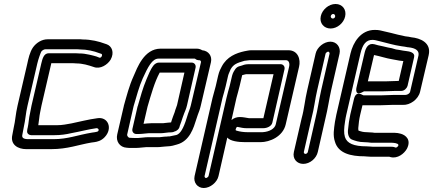

<svg xmlns="http://www.w3.org/2000/svg" viewBox="-20 -717 2172 963"><path d="M381 -469C416 -469 451 -461 479 -450L488 -447C491 -446 494 -442 490 -434C487 -429 482 -426 478 -428C468 -432 459 -436 448 -438C441 -439 439 -441 427 -443C409 -447 395 -449 376 -449C366 -450 364 -450 358 -450H225C199 -450 193 -422 187 -398L138 -187C135 -174 133 -162 131 -151C124 -121 124 -99 119 -77C118 -73 116 -67 116 -59C115 -47 126 -39 136 -39H253C284 -39 312 -43 337 -49C381 -57 421 -68 463 -74C472 -75 479 -66 472 -59C470 -57 468 -56 456 -54L442 -52C369 -40 320 -19 248 -19H122C95 -19 89 -28 92 -41C95 -56 97 -69 99 -78C108 -117 109 -150 118 -187L167 -398C172 -420 184 -453 187 -458C190 -463 200 -470 208 -470H364C375 -470 375 -469 381 -469ZM188 -187 237 -398V-400H346C356 -400 355 -399 361 -399C395 -399 423 -390 450 -381C483 -368 520 -393 535 -418C555 -454 541 -486 515 -495L506 -498C477 -509 437 -519 395 -519C390 -520 381 -520 375 -520H219C189 -520 162 -502 146 -480C129 -456 122 -421 117 -398L68 -187C58 -144 57 -111 49 -78C46 -63 44 -50 42 -41C30 10 72 31 111 31H237C319 31 373 9 438 -2L453 -4C467 -6 487 -10 505 -29C547 -73 522 -133 468 -124C422 -118 378 -106 338 -98C315 -94 293 -89 265 -89H172C176 -111 177 -134 181 -152C183 -162 185 -173 188 -187Z M630 -26C624 -26 616 -36 618 -43L650 -184C665 -235 678 -284 696 -324C722 -381 743 -423 775 -423H956C957 -423 958 -423 962 -420C965 -417 972 -415 976 -415H980C985 -415 989 -410 988 -405L937 -188C931 -165 929 -165 923 -146L916 -124C900 -72 884 -46 865 -40C849 -37 838 -34 831 -33C826 -33 821 -33 816 -32C801 -32 788 -29 782 -29H725C706 -29 685 -25 674 -25H651C637 -25 637 -26 630 -26ZM820 17C838 17 857 11 867 8C932 -9 951 -76 965 -120L972 -141C977 -155 982 -165 987 -187L1038 -405C1045 -436 1026 -462 994 -465C988 -469 978 -473 967 -473H786C702 -473 668 -376 650 -335C628 -287 615 -235 601 -186V-185L568 -43C560 -9 580 22 616 24C622 25 631 25 639 25H662C681 25 702 21 713 21H770C785 21 799 18 807 18C812 18 814 17 820 17ZM834 -53C849 -53 854 -57 854 -57C870 -61 879 -72 881 -82V-84C888 -101 891 -113 896 -127L904 -149C909 -163 913 -168 918 -189L961 -378C964 -393 953 -403 942 -403H776C767 -403 757 -397 751 -390C732 -366 725 -341 715 -320C696 -275 684 -230 671 -185C671 -184 670 -183 670 -183L644 -70C641 -55 652 -45 663 -45H678C696 -45 716 -49 727 -49H786C788 -49 798 -49 802 -50L819 -52C825 -53 829 -53 834 -53ZM781 -353H905L868 -190C864 -176 861 -173 856 -154L848 -133C843 -120 841 -112 838 -103C835 -103 832 -103 825 -102L806 -100C803 -100 803 -99 798 -99H739C725 -99 712 -97 700 -96L720 -182C738 -243 755 -305 781 -353Z M1141 -115 1166 -226C1169 -239 1179 -271 1182 -286L1194 -337C1194 -337 1193 -337 1195 -340C1203 -342 1212 -345 1215 -345H1352L1301 -124H1230C1197 -129 1169 -138 1141 -115ZM1210 -4H1287C1333 -4 1399 -32 1413 -93L1480 -382C1489 -419 1475 -465 1426 -465H1241C1229 -465 1217 -462 1206 -460C1165 -451 1118 -433 1092 -383C1087 -374 1079 -359 1074 -337L1062 -285C1059 -274 1050 -242 1046 -226L956 166C949 198 970 226 1002 226C1034 226 1069 198 1076 166L1120 -27C1135 -9 1175 -4 1210 -4ZM1346 -102 1407 -370C1410 -385 1399 -395 1388 -395H1226C1209 -395 1197 -390 1192 -388L1178 -384C1169 -381 1162 -374 1158 -367C1156 -364 1148 -353 1144 -337L1132 -286C1129 -275 1119 -241 1116 -226L1026 166C1025 170 1017 176 1013 176C1009 176 1005 170 1006 166L1096 -226C1099 -238 1109 -270 1112 -285L1124 -337C1126 -346 1131 -355 1137 -370C1151 -394 1167 -401 1206 -412C1213 -413 1221 -414 1231 -415H1415C1426 -415 1435 -403 1430 -382L1363 -93C1358 -72 1332 -56 1297 -54H1221C1202 -54 1182 -57 1169 -61C1163 -63 1159 -62 1164 -74C1168 -81 1168 -81 1174 -80C1187 -77 1202 -74 1216 -74H1300C1320 -74 1342 -84 1346 -102Z M1613 -448C1614 -452 1622 -458 1626 -458C1630 -458 1634 -452 1633 -448L1591 -265C1580 -216 1573 -166 1562 -122L1524 45C1523 51 1516 55 1512 55C1506 55 1503 49 1504 45L1542 -122C1556 -174 1560 -219 1571 -265ZM1563 -448 1521 -265C1509 -215 1506 -170 1493 -124L1454 45C1446 79 1469 105 1501 105C1535 105 1567 77 1574 45L1612 -122C1624 -170 1631 -220 1641 -265L1683 -448C1690 -480 1669 -508 1637 -508C1605 -508 1570 -480 1563 -448ZM1639 -636C1640 -642 1646 -647 1651 -647C1658 -647 1662 -640 1661 -634C1660 -628 1655 -624 1649 -624C1642 -624 1638 -631 1639 -636ZM1589 -636C1581 -601 1605 -574 1638 -574C1672 -574 1704 -602 1711 -634C1719 -668 1698 -697 1663 -697C1628 -697 1596 -668 1589 -636Z M1808 -449 1768 -278C1768 -278 1756 -230 1802 -257C1805 -259 1806 -259 1808 -259H1902C1918 -259 1953 -261 1964 -261H1993C2008 -261 2021 -275 2024 -286L2057 -430C2063 -454 2034 -459 2017 -461L2002 -463C1988 -466 1979 -467 1966 -469C1952 -474 1938 -477 1925 -479C1910 -483 1890 -487 1876 -490L1858 -495C1827 -503 1814 -477 1808 -449ZM1913 -309H1825L1856 -441C1883 -436 1919 -424 1945 -420C1959 -418 1969 -415 1983 -413L2000 -411H2003L1980 -311H1976C1961 -311 1927 -309 1913 -309ZM1844 -1H1946C1952 -1 1958 0 1964 1C1981 5 1979 11 1977 15C1972 22 1967 24 1963 23C1960 22 1957 19 1942 19H1850C1842 19 1832 17 1819 17C1754 17 1720 2 1710 -30C1704 -50 1705 -73 1711 -110C1713 -121 1714 -131 1717 -142L1788 -449C1799 -496 1817 -517 1848 -517C1860 -517 1868 -514 1885 -510C1923 -501 1953 -491 1994 -485L2009 -483L2025 -480H2027C2067 -476 2083 -462 2079 -439L2037 -257C2035 -248 2023 -241 2014 -241H1960C1945 -241 1911 -239 1897 -239H1803C1798 -239 1766 -267 1755 -219L1737 -143C1731 -115 1728 -92 1726 -70C1722 -47 1729 -23 1745 -17C1761 -11 1780 -4 1806 -4C1815 -3 1819 -3 1824 -3C1829 -3 1837 -1 1844 -1ZM1819 -54C1803 -54 1792 -57 1778 -62C1777 -65 1777 -71 1777 -72V-75C1779 -98 1781 -118 1787 -143L1798 -189H1886C1902 -189 1937 -191 1948 -191H2001C2036 -189 2078 -218 2087 -257L2130 -440C2145 -504 2086 -526 2043 -530L2028 -533H2027L2012 -535C2002 -537 1993 -540 1976 -543C1953 -549 1929 -555 1906 -560C1893 -563 1882 -567 1860 -567C1789 -567 1751 -504 1738 -449L1667 -142C1664 -129 1662 -117 1660 -106C1655 -70 1649 -38 1660 -6C1677 52 1739 67 1808 67C1815 67 1824 69 1838 69H1930C1932 69 1929 68 1939 71C1974 80 2007 54 2021 29C2044 -16 2015 -39 1991 -46C1981 -49 1969 -51 1958 -51H1858C1853 -52 1843 -53 1835 -53C1828 -53 1825 -54 1819 -54Z"/></svg>

Font: Electronic
Style: OutlineIt
Weight: 700
Version: Version 1.011